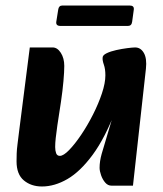

<svg xmlns="http://www.w3.org/2000/svg" viewBox="-20 -663 591 696"><path d="M132 13Q93 13 66.5 -9Q40 -31 40 -78Q40 -93 40.5 -107Q41 -121 43.5 -140.5Q46 -160 50 -193L88 -491H171Q188 -491 200.5 -471.5Q213 -452 213 -424Q213 -403 210 -369Q207 -335 201 -294L188 -209Q184 -181 182 -162.5Q180 -144 180 -130Q180 -117 183.5 -107.5Q187 -98 197 -98Q210 -98 230.5 -119Q251 -140 274 -174Q297 -208 317 -247.5Q337 -287 349.5 -324.5Q362 -362 362 -390Q362 -413 356.5 -428.5Q351 -444 352 -454Q352 -463 366.5 -470Q381 -477 401.5 -481.5Q422 -486 441.5 -488.5Q461 -491 470 -491Q490 -491 501.5 -471Q513 -451 509 -414L462 10H384Q371 10 361.5 -1Q352 -12 346.5 -27.5Q341 -43 341 -55Q341 -78 348.5 -105Q356 -132 369 -174Q382 -216 400 -282V-265Q361 -163 316 -102Q271 -41 224.5 -14Q178 13 132 13ZM191 -628Q193 -643 206 -643H450Q467 -643 465 -628L459 -584Q457 -569 444 -569H199Q182 -569 184 -584Z"/></svg>

Font: Alkatra SemiBold
Style: Regular
Weight: 600
Designer: Suman Bhandary
Version: Version 1.100;gftools[0.9.22]